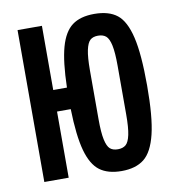

<svg xmlns="http://www.w3.org/2000/svg" viewBox="-81 -783 802 869"><g transform="rotate(-10 320.0 -349.0)"><path d="M230 -304H167V0H55V-698H167V-403H230Q233 -522 251.5 -588Q270 -654 307.5 -682Q345 -710 409 -710Q476 -710 514 -680Q552 -650 570.5 -572Q589 -494 589 -349Q589 -205 570 -127Q551 -49 512.5 -18.5Q474 12 409 12Q346 12 308.5 -16Q271 -44 252 -112.5Q233 -181 230 -304ZM409 -88Q432 -88 445.5 -99.5Q459 -111 466 -143.5Q473 -176 473 -237V-461Q473 -522 466 -554.5Q459 -587 445.5 -598.5Q432 -610 409 -610Q386 -610 373 -598.5Q360 -587 353 -554.5Q346 -522 346 -461V-237Q346 -176 353 -143.5Q360 -111 373 -99.5Q386 -88 409 -88Z"/></g></svg>

Font: Writer SemiBold
Style: Regular
Weight: 600
Monospace: yes
Designer: Mike Abbink, Paul van der Laan, Pieter van Rosmalen
Foundry: Bold Monday
Version: Version 2.001 2020